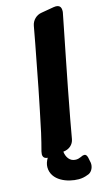

<svg xmlns="http://www.w3.org/2000/svg" viewBox="-130 -766 546 947"><g transform="rotate(-15 143.0 -292.5)"><path d="M186 31C177 35 169 37 160 37C129 37 113 11 110 -17C141 -20 162 -39 167 -66L184 -161C203 -261 223 -369 242 -462C251 -505 259 -549 268 -593L285 -679C286 -682 286 -686 286 -691C286 -710 277 -719 258 -719C255 -719 252 -718 248 -718L184 -707C157 -703 135 -682 130 -654L114 -567C87 -422 59 -280 28 -135C21 -103 13 -73 6 -46C5 -39 4 -35 4 -32C4 -17 12 -9 28 -8C19 7 14 22 14 37C14 105 92 134 149 134C165 134 180 131 195 125C215 120 227 98 227 78C227 71 226 66 225 63L221 43C218 31 213 25 205 25C200 25 193 27 186 31Z"/></g></svg>

Font: Bangerz
Style: Bold
Weight: 700
Designer: vernon adams
Foundry: Vernon Adams
Version: Version 2.10;December 28, 2023;FontCreator 13.0.0.2683 64-bi